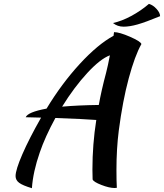

<svg xmlns="http://www.w3.org/2000/svg" viewBox="-20 -903 853 999"><path d="M146 76.2Q98.1 62 79.6 48.1Q61 34.2 61 13.2Q61 -19 96.4 -100.6Q131.8 -182.1 193.8 -291Q125.5 -293 113.8 -293Q124.5 -319.8 222.2 -337.9Q300.8 -467.8 394.8 -570.1Q488.8 -672.4 570.8 -716.8Q571.3 -720.2 571.8 -724.6Q572.3 -729 572.8 -731.7Q573.2 -734.4 573.2 -735.8Q601.1 -735.8 656.5 -711.7Q711.9 -687.5 715.8 -673.8Q681.6 -613.3 649.9 -495.8Q618.2 -378.4 598.1 -224.1Q585.9 -128.9 585.9 -19Q585.9 41 587.9 74.2Q585 75.2 576.2 75.2Q548.3 75.2 507.6 59.3Q466.8 43.5 461.9 30.8Q460.9 13.7 460.9 -21Q460.9 -151.9 481 -278.8Q417 -283.7 268.1 -289.1Q214.4 -190.4 187 -109.9Q151.9 -9.3 146 76.2ZM532.2 -524.9Q541.5 -561 551.8 -615.2Q502 -596.7 434.1 -523.2Q366.2 -449.7 303.2 -348.1Q387.2 -355.5 494.1 -356.9Q506.8 -429.7 532.2 -524.9ZM754.9 -882.8Q775.9 -877 794.4 -856.7Q813 -836.4 813 -818.8Q737.3 -787.6 696 -775.9Q654.8 -764.2 623 -764.2Q591.3 -764.2 567.9 -783.2Q612.8 -793 662.8 -819.8Q712.9 -846.7 754.9 -882.8Z"/></svg>

Font: Kaushan Script
Style: Regular
Weight: 400
Designer: Pablo Impallari
Foundry: Pablo Impallari
Version: Version 1.002